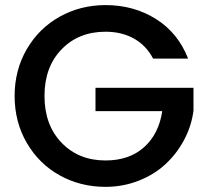

<svg xmlns="http://www.w3.org/2000/svg" viewBox="-20 -724 813 750"><path d="M392.1 -704.1Q502.9 -704.1 589.4 -649.7Q675.8 -595.2 714.8 -495.1H578.1Q550.8 -546.9 502.9 -573.5Q455.1 -600.1 392.1 -600.1Q287.1 -600.1 220.5 -531.2Q153.8 -462.4 153.8 -349.1Q153.8 -235.8 220.5 -166.5Q287.1 -97.2 392.1 -97.2Q484.9 -97.2 542.7 -148.9Q600.6 -200.7 613.8 -290H353V-380.9H735.8V-292Q728 -231.4 699.2 -177.5Q670.4 -123.5 626.5 -82.8Q582.5 -42 521.5 -18.1Q460.4 5.9 392.1 5.9Q294.4 5.9 213.6 -38.8Q132.8 -83.5 85 -165.3Q37.1 -247.1 37.1 -349.1Q37.1 -450.7 85 -532.5Q132.8 -614.3 213.9 -659.2Q294.9 -704.1 392.1 -704.1Z"/></svg>

Font: SVN-Poppins Medium
Style: Regular
Weight: 500
Designer: Ninad Kale (Devanagari), Jonny Pinhorn (Latin)
Foundry: Indian Type Foundry
Version: Version 3.002 2017